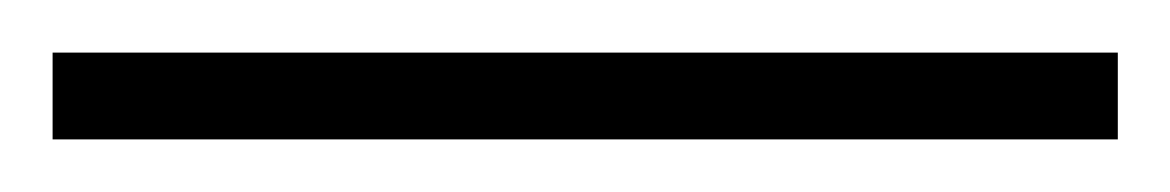

<svg xmlns="http://www.w3.org/2000/svg" viewBox="-24 -813 445 73"><path d="M401 -760V-793H-4V-760Z"/></svg>

Font: Noto Sans Bengali ExtraCondensed ExtraLight
Style: Regular
Weight: 200
Width: 2
Designer: Joana Ranito - Universal Thirst; Jelle Bosma - Monotype Design Team
Foundry: Universal Thirst ehf.
Version: Version 3.000